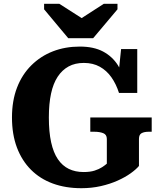

<svg xmlns="http://www.w3.org/2000/svg" viewBox="-20 -973 846 1010"><path d="M339 -772H470L598 -924V-953H526L368 -851L450 -852L292 -953H212V-924ZM711 -242V-100Q696 -82 667.5 -61.5Q639 -41 599 -23Q559 -5 510.5 6Q462 17 408 17Q325 17 258 -7.5Q191 -32 143 -80Q95 -128 69 -197Q43 -266 43 -355Q43 -443 69.5 -512Q96 -581 145 -629.5Q194 -678 258.5 -703Q323 -728 400 -728Q473 -728 522 -702Q571 -676 600.5 -629.5Q630 -583 644 -520L600 -551L617 -715H702V-484H606Q591 -531 566 -566.5Q541 -602 505 -622Q469 -642 421 -642Q375 -642 341 -623.5Q307 -605 283.5 -569.5Q260 -534 248.5 -480.5Q237 -427 237 -355Q237 -279 249 -224.5Q261 -170 284.5 -135.5Q308 -101 342 -84.5Q376 -68 420 -68Q454 -68 477.5 -75.5Q501 -83 517 -93.5Q533 -104 542 -112V-242Q542 -265 523 -272.5Q504 -280 475 -280H455V-355H778V-280H763Q739 -280 725 -272.5Q711 -265 711 -242Z"/></svg>

Font: Roboto Serif 20pt
Style: Bold
Weight: 700
Version: Version 1.008